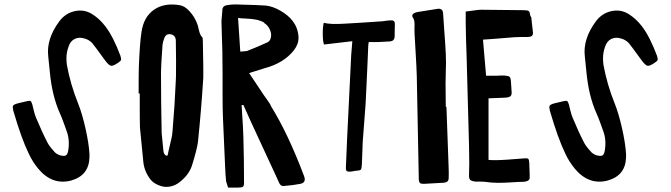

<svg xmlns="http://www.w3.org/2000/svg" viewBox="-20 -753 3030 867"><path d="M302 62Q216 85 152 8Q126 -24 110 -59Q77 -126 40 -253Q36 -270 39 -275.5Q42 -281 59 -286Q73 -290 101 -296Q114 -299 118 -296.5Q122 -294 126 -281Q127 -276 132.5 -254Q138 -232 143 -221Q170 -156 195 -108Q203 -92 229 -64Q241 -54 254 -51Q271 -47 278 -51.5Q285 -56 288 -73Q296 -121 281 -161Q280 -164 269 -194.5Q258 -225 251 -240Q215 -320 205 -428Q201 -474 198 -497Q188 -576 248 -657Q275 -693 317 -702.5Q359 -712 395 -690Q429 -669 455 -635Q491 -589 525 -498L524 -500Q528 -488 526.5 -482.5Q525 -477 514 -470Q491 -454 481 -456Q471 -458 454 -481Q404 -550 396 -559Q381 -574 362 -579Q337 -587 317 -577Q297 -567 289 -541Q280 -516 280 -489Q280 -476 282 -460Q298 -372 333 -285Q351 -240 366 -173.5Q381 -107 384 -58V-43Q382 39 302 62Z M731 91Q713 91 692 81.5Q671 72 660 58Q631 21 627 -24L612 -177Q611 -194 611 -331H606Q606 -431 607 -451Q611 -557 619 -609Q629 -677 676 -709.5Q723 -742 795 -729Q814 -724 829 -709Q861 -678 874 -635Q875 -631 877 -622Q879 -613 880.5 -608Q882 -603 885 -596.5Q888 -590 893 -585Q896 -581 896 -567Q899 -416 898 -402Q889 -258 874 -113Q870 -80 847 -6Q832 41 782 76Q758 91 731 91ZM735 -49Q738 -55 740 -63L739 -62Q741 -72 746 -92.5Q751 -113 754.5 -129Q758 -145 759 -160Q769 -276 774 -391Q775 -391 775 -480L774 -568Q774 -593 752 -598Q729 -603 721 -578Q716 -566 714 -551Q707 -455 707 -428Q707 -290 710 -152Q711 -139 718 -71Q720 -52 735 -49ZM892 -587 895 -583 893 -585Z M1010 94Q1002 71 1001 66Q998 40 996 -12L987 -216Q985 -255 985 -333Q985 -364 985 -427Q985 -490 984 -522Q983 -544 982 -589Q981 -634 980 -657Q980 -665 982 -681Q984 -697 984 -705Q983 -727 1007 -730Q1022 -733 1043 -733Q1157 -730 1179 -728Q1211 -725 1246.5 -704.5Q1282 -684 1301 -659Q1326 -627 1328 -585Q1329 -555 1308 -527Q1262 -468 1175 -445Q1168 -443 1105 -423L1173 -321Q1176 -317 1187 -301.5Q1198 -286 1203 -277L1201 -278Q1280 -152 1353 42Q1364 71 1337 77Q1308 83 1261 87Q1247 88 1240 72L1228 45L1114 -201Q1108 -214 1096.5 -240Q1085 -266 1079 -279L1071 -278Q1079 -158 1079 -134Q1082 -30 1082 73Q1082 86 1077 90Q1072 94 1057 94ZM1065 -520Q1094 -522 1096 -523Q1145 -542 1188 -562Q1198 -567 1202 -579Q1208 -598 1199 -618.5Q1190 -639 1173 -649V-651Q1157 -660 1138 -664Q1119 -668 1093 -669Q1067 -670 1055 -672Z M1564 22Q1550 23 1545.5 19Q1541 15 1542 1L1548 -140L1566 -506Q1566 -509 1571 -567L1443 -552Q1438 -564 1437.5 -597.5Q1437 -631 1442 -650Q1472 -642 1534 -646Q1592 -649 1708 -657Q1714 -658 1725 -659.5Q1736 -661 1741 -661H1743Q1763 -663 1763 -646Q1763 -606 1762 -586Q1760 -568 1742 -566L1685 -563H1645Q1643 -551 1643 -549Q1642 -520 1639.5 -466Q1637 -412 1635 -368Q1633 -324 1631 -285Q1629 -252 1624 -192.5Q1619 -133 1618 -114Q1617 -96 1616 -61Q1615 -26 1614 -9Q1613 4 1611.5 9Q1610 14 1605.5 15.5Q1601 17 1588 18Q1584 18 1576 20Q1568 22 1564 22Z M1898 77Q1881 78 1876 73Q1871 68 1871 51L1862 -411Q1861 -447 1857 -513Q1853 -579 1852 -600Q1851 -621 1852 -642Q1852 -662 1846 -671Q1834 -687 1855 -696Q1865 -699 1880 -701L1955 -713Q1980 -717 1981 -691Q1982 -668 1986.5 -610Q1991 -552 1993 -510.5Q1995 -469 1993 -429Q1992 -404 1992 -376Q1992 -348 1992.5 -316.5Q1993 -285 1993 -271L1996 -270Q2000 -170 2006 8Q2007 30 2006 53Q2005 70 1985 72Q1956 73 1898 77Z M2170 68Q2162 67 2148.5 67Q2135 67 2127 67Q2109 65 2103 59Q2097 53 2098 35Q2100 3 2098 -94Q2096 -161 2092.5 -296Q2089 -431 2087 -499Q2086 -524 2084.5 -573Q2083 -622 2083 -646V-701Q2092 -702 2107 -704Q2122 -706 2133 -707.5Q2144 -709 2154 -709Q2218 -709 2346 -707Q2363 -707 2368 -702.5Q2373 -698 2375 -681L2379 -675Q2380 -664 2382.5 -643Q2385 -622 2386 -612Q2388 -598 2383.5 -592.5Q2379 -587 2364 -586Q2354 -586 2334 -586Q2314 -586 2304 -585Q2289 -584 2260 -581.5Q2231 -579 2217 -578L2161 -574L2175 -411H2220L2243 -412Q2265 -412 2265 -411Q2277 -410 2281.5 -405.5Q2286 -401 2287 -388L2290 -343Q2292 -326 2286 -319.5Q2280 -313 2261 -312L2186 -309V-31Q2212 -28 2270 -32Q2347 -38 2349 -38Q2362 -39 2365.5 -35.5Q2369 -32 2370 -18Q2371 -8 2371 12.5Q2371 33 2372 43Q2374 62 2356 66Q2348 68 2341 68Q2325 68 2288 70.5Q2251 73 2223.5 72.5Q2196 72 2170 68Z M2725 62Q2639 85 2575 8Q2549 -24 2533 -59Q2500 -126 2463 -253Q2459 -270 2462 -275.5Q2465 -281 2482 -286Q2496 -290 2524 -296Q2537 -299 2541 -296.5Q2545 -294 2549 -281Q2550 -276 2555.5 -254Q2561 -232 2566 -221Q2593 -156 2618 -108Q2626 -92 2652 -64Q2664 -54 2677 -51Q2694 -47 2701 -51.5Q2708 -56 2711 -73Q2719 -121 2704 -161Q2703 -164 2692 -194.5Q2681 -225 2674 -240Q2638 -320 2628 -428Q2624 -474 2621 -497Q2611 -576 2671 -657Q2698 -693 2740 -702.5Q2782 -712 2818 -690Q2852 -669 2878 -635Q2914 -589 2948 -498L2947 -500Q2951 -488 2949.5 -482.5Q2948 -477 2937 -470Q2914 -454 2904 -456Q2894 -458 2877 -481Q2827 -550 2819 -559Q2804 -574 2785 -579Q2760 -587 2740 -577Q2720 -567 2712 -541Q2703 -516 2703 -489Q2703 -476 2705 -460Q2721 -372 2756 -285Q2774 -240 2789 -173.5Q2804 -107 2807 -58V-43Q2805 39 2725 62Z"/></svg>

Font: Because We Connect
Style: Regular
Weight: 400
Designer: Liz Wetzel, Aaron Williamson, Russ McMullin
Foundry: Red Hat
Version: Version 1.000